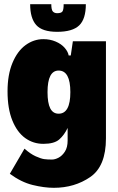

<svg xmlns="http://www.w3.org/2000/svg" viewBox="-20 -709 565 917"><path d="M486 -512V-48Q486 85 411 136.5Q336 188 237 188Q191 188 136 174.5Q81 161 27 121L97 1Q125 26 150.5 37.5Q176 49 191.5 51Q207 53 228 53Q243 53 260 44Q277 35 290 15Q303 -5 303 -38V-98Q287 -64 263 -43Q239 -22 187 -22Q139 -22 100.5 -49.5Q62 -77 39 -133.5Q16 -190 16 -273Q16 -352 39.5 -408.5Q63 -465 102 -493.5Q141 -522 187 -522Q219 -522 246 -510.5Q273 -499 289 -480.5Q305 -462 308 -444H318L328 -512ZM316 -269Q316 -372 260 -372Q207 -372 207 -269Q207 -217 220 -191.5Q233 -166 260 -166Q316 -166 316 -269ZM124 -689H225Q225 -662 232.5 -654Q240 -646 253 -646Q272 -646 278 -654Q284 -662 284 -689H390Q390 -618 358 -587.5Q326 -557 253 -557Q182 -557 153 -589.5Q124 -622 124 -689Z"/></svg>

Font: Decalotype Black
Style: Regular
Weight: 900
Designer: Alfredo Marco Pradil
Foundry: Alfredo Marco Pradil
Version: Version 1.0